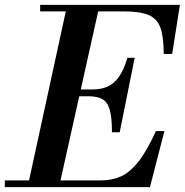

<svg xmlns="http://www.w3.org/2000/svg" viewBox="-45 -774 764 794"><path d="M69 0 233 -754H367L199 0ZM-25 0V-28H373Q418 -28 455 -44.5Q492 -61 527 -105Q562 -149 600 -232H635L575 0ZM418 -227Q418 -289 408.5 -321Q399 -353 377.5 -364.5Q356 -376 320 -376H233V-404H336Q373 -404 400 -416Q427 -428 447 -456.5Q467 -485 482 -535H512L450 -227ZM632 -551Q632 -621 618.5 -659Q605 -697 569 -712Q533 -727 466 -727H121V-754H699L667 -551Z"/></svg>

Font: Libre Bodoni Medium
Style: Italic
Weight: 500
Italic angle: -13°
Designer: Pablo Impallari, Rodrigo Fuenzalida
Foundry: Impallari Type
Version: Version 2.005;gftools[0.9.23]